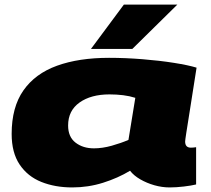

<svg xmlns="http://www.w3.org/2000/svg" viewBox="-20 -810 922 840"><path d="M722 10Q689 10 655.5 0.5Q622 -9 593.5 -25.5Q565 -42 549 -63Q496 -31 431 -10.5Q366 10 296 10Q221 10 161 -14Q101 -38 66 -90Q31 -142 31 -224Q31 -341 82.5 -414.5Q134 -488 229.5 -522.5Q325 -557 457 -557Q528 -557 603 -551Q678 -545 741 -535Q804 -525 840 -514Q822 -398 811 -329.5Q800 -261 795 -228.5Q790 -196 790 -191Q790 -164 815 -164Q826 -164 838 -166V-3Q818 2 784.5 6Q751 10 722 10ZM542 -198 572 -382Q547 -390 518.5 -393.5Q490 -397 459 -397Q378 -397 328 -361.5Q278 -326 278 -261Q278 -211 310.5 -186Q343 -161 391 -161Q428 -161 469 -172.5Q510 -184 542 -198ZM378 -596 522 -790H756L559 -596Z"/></svg>

Font: Georama ExtraExtended ExtraBold
Style: Italic
Weight: 800
Width: 8
Italic angle: -9°
Designer: Jean-Baptiste Levee
Foundry: Production Type
Version: Version 1.000